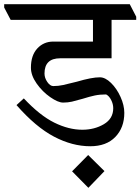

<svg xmlns="http://www.w3.org/2000/svg" viewBox="-51 -670 672 919"><path d="M0 0ZM601 -590V-575H483V-391H237Q162 -391 162 -318Q162 -297 175.5 -277.5Q189 -258 204 -258Q228 -258 251 -263Q274 -268 317 -279Q388 -300 427 -300Q453 -300 480.5 -273Q508 -246 526 -206Q544 -166 544 -130Q544 -59 501 -14.5Q458 30 381 30Q295 30 207.5 -16Q120 -62 28 -167L63 -199Q140 -117 209 -83Q278 -49 343 -49Q401 -49 446 -75.5Q491 -102 491 -152Q491 -172 481 -191.5Q471 -211 457 -218Q427 -218 403 -213Q379 -208 344 -197Q313 -188 293.5 -183.5Q274 -179 251 -179Q227 -179 189.5 -205Q152 -231 124.5 -270Q97 -309 97 -346Q97 -405 127.5 -438Q158 -471 204 -471H394V-575H0L-31 -634V-650H570ZM449 149 372 229 294 150 371 72Z"/></svg>

Font: Martel DemiBold
Style: Regular
Weight: 600
Designer: Dan Reynolds
Foundry: Dan Reynolds
Version: Version 1.001; ttfautohint (v1.1) -l 5 -r 5 -G 72 -x 0 -D la